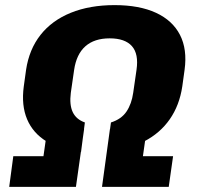

<svg xmlns="http://www.w3.org/2000/svg" viewBox="-20 -731 772 751"><path d="M297 -137Q216 -145 162.5 -177.5Q109 -210 86 -264.5Q63 -319 73 -393L82 -458Q94 -538 138.5 -594.5Q183 -651 257 -681Q331 -711 428 -711Q525 -711 590 -681Q655 -651 684 -594.5Q713 -538 702 -458L693 -393Q682 -319 644 -264.5Q606 -210 544 -178Q482 -146 398 -137L414 -252Q455 -265 475 -295Q495 -325 501 -368L514 -458Q523 -520 496 -550.5Q469 -581 409 -581Q349 -581 314 -550Q279 -519 270 -458L257 -368Q251 -321 264.5 -292.5Q278 -264 312 -252ZM32 -120H150L165 -226H309L277 0H16ZM410 -226H554L539 -120H657L640 0H379Z"/></svg>

Font: Pathway Extreme SemiCondensed ExtraBold
Style: Italic
Weight: 800
Width: 4
Italic angle: -8°
Version: Version 1.001;gftools[0.9.26]